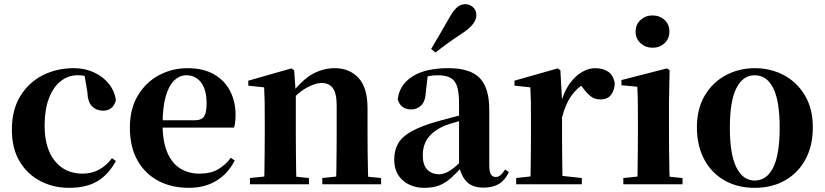

<svg xmlns="http://www.w3.org/2000/svg" viewBox="-20 -884 3956 921"><path d="M311 17Q236 17 173.5 -15.5Q111 -48 74 -110Q37 -172 37 -262Q37 -358 78 -424Q119 -490 186 -523.5Q253 -557 334 -557Q387 -557 430.5 -537Q474 -517 502 -482Q530 -447 536 -403Q522 -353 474 -353Q444 -353 422.5 -373Q401 -393 399 -443L383 -538L455 -493Q427 -509 403 -516Q379 -523 352 -523Q307 -523 271 -494.5Q235 -466 214.5 -412Q194 -358 194 -282Q194 -172 243.5 -111.5Q293 -51 376 -51Q420 -51 455.5 -70.5Q491 -90 517 -125L536 -112Q500 -46 447 -14.5Q394 17 311 17Z M886 17Q803 17 739.5 -16.5Q676 -50 639.5 -114.5Q603 -179 603 -272Q603 -363 642 -427Q681 -491 744 -524Q807 -557 879 -557Q955 -557 1006.5 -527.5Q1058 -498 1084 -447Q1110 -396 1110 -333Q1110 -299 1103 -272H667V-307H913Q947 -307 959 -325.5Q971 -344 971 -388Q971 -454 944.5 -488.5Q918 -523 873 -523Q842 -523 816 -498.5Q790 -474 775 -422Q760 -370 760 -286Q760 -204 783 -151.5Q806 -99 846 -75Q886 -51 937 -51Q990 -51 1025.5 -71.5Q1061 -92 1087 -127L1106 -114Q1074 -51 1018 -17Q962 17 886 17Z M1179 0V-30L1284 -41H1355L1462 -30V0ZM1247 0Q1248 -26 1248.5 -68Q1249 -110 1249.5 -156Q1250 -202 1250 -236V-316Q1250 -365 1249.5 -397Q1249 -429 1247 -465L1171 -473V-497L1378 -556L1391 -547L1399 -435V-432V-236Q1399 -202 1399.5 -156Q1400 -110 1400.5 -68Q1401 -26 1402 0ZM1526 0V-30L1629 -41H1699L1808 -30V0ZM1592 0Q1593 -26 1593.5 -67.5Q1594 -109 1594.5 -155Q1595 -201 1595 -236V-376Q1595 -437 1576.5 -461.5Q1558 -486 1522 -486Q1492 -486 1449 -462Q1406 -438 1363 -386L1359 -431H1375Q1432 -504 1482 -530.5Q1532 -557 1586 -557Q1656 -557 1699.5 -510.5Q1743 -464 1743 -365V-236Q1743 -201 1743.5 -155Q1744 -109 1745 -67.5Q1746 -26 1747 0Z M2016 17Q1953 17 1912 -19Q1871 -55 1871 -118Q1871 -163 1890 -196Q1909 -229 1955 -254.5Q2001 -280 2079 -302Q2118 -313 2168.5 -326Q2219 -339 2259 -349V-323Q2219 -313 2179 -302Q2139 -291 2115 -282Q2063 -260 2035.5 -225.5Q2008 -191 2008 -138Q2008 -93 2029.5 -70.5Q2051 -48 2087 -48Q2101 -48 2118.5 -55Q2136 -62 2159.5 -81Q2183 -100 2215 -136L2232 -81H2194Q2166 -50 2141 -28Q2116 -6 2086.5 5.5Q2057 17 2016 17ZM2299 16Q2245 16 2217.5 -13.5Q2190 -43 2182 -92V-95V-387Q2182 -440 2172.5 -469.5Q2163 -499 2140.5 -511Q2118 -523 2080 -523Q2055 -523 2028.5 -517.5Q2002 -512 1965 -498L2032 -523L2023 -446Q2021 -398 2000.5 -378.5Q1980 -359 1953 -359Q1901 -359 1888 -408Q1896 -477 1958 -517Q2020 -557 2131 -557Q2235 -557 2281 -510Q2327 -463 2327 -357V-91Q2327 -60 2335 -47.5Q2343 -35 2358 -35Q2370 -35 2380 -43Q2390 -51 2403 -71L2421 -58Q2402 -19 2373 -1.5Q2344 16 2299 16ZM2048 -649Q2066 -679 2085.5 -712.5Q2105 -746 2136 -800Q2155 -834 2172.5 -849Q2190 -864 2213 -864Q2232 -864 2248.5 -850Q2265 -836 2265 -811Q2265 -790 2249 -769Q2233 -748 2200 -726Q2153 -695 2123.5 -673.5Q2094 -652 2069 -632Z M2456 0V-30L2563 -42H2661L2771 -30V0ZM2524 0Q2525 -26 2525.5 -68Q2526 -110 2526.5 -156Q2527 -202 2527 -236V-316Q2527 -366 2526.5 -397.5Q2526 -429 2524 -465L2448 -473V-497L2655 -556L2668 -547L2676 -404V-403V-236Q2676 -202 2676.5 -156Q2677 -110 2677.5 -68Q2678 -26 2679 0ZM2676 -321 2640 -383H2669Q2683 -440 2710 -479Q2737 -518 2770 -537.5Q2803 -557 2835 -557Q2870 -557 2896 -541Q2922 -525 2929 -484Q2928 -452 2911.5 -429.5Q2895 -407 2859 -407Q2833 -407 2813.5 -422Q2794 -437 2775 -464L2752 -491L2786 -485Q2746 -461 2719.5 -423Q2693 -385 2676 -321Z M2970 0V-30L3076 -41H3146L3254 -30V0ZM3037 0Q3038 -26 3038.5 -68Q3039 -110 3039.5 -156Q3040 -202 3040 -236V-313Q3040 -363 3039.5 -398Q3039 -433 3037 -468L2961 -475V-500L3180 -556L3192 -547L3189 -390V-236Q3189 -202 3189.5 -156Q3190 -110 3191 -68Q3192 -26 3193 0ZM3110 -655Q3077 -655 3053 -676.5Q3029 -698 3029 -733Q3029 -767 3053 -788.5Q3077 -810 3110 -810Q3144 -810 3167.5 -788.5Q3191 -767 3191 -733Q3191 -698 3167.5 -676.5Q3144 -655 3110 -655Z M3600 17Q3518 17 3455.5 -18.5Q3393 -54 3358 -119.5Q3323 -185 3323 -273Q3323 -362 3360.5 -425.5Q3398 -489 3461.5 -523Q3525 -557 3600 -557Q3677 -557 3740 -523.5Q3803 -490 3841 -426.5Q3879 -363 3879 -273Q3879 -184 3843.5 -119Q3808 -54 3745.5 -18.5Q3683 17 3600 17ZM3600 -18Q3658 -18 3689 -80.5Q3720 -143 3720 -271Q3720 -400 3689 -461.5Q3658 -523 3600 -523Q3544 -523 3512.5 -461.5Q3481 -400 3481 -271Q3481 -143 3512.5 -80.5Q3544 -18 3600 -18Z"/></svg>

Font: Noto Serif SC ExtraLight ExtraBold
Style: Regular
Weight: 800
Version: Version 2.002-H1;hotconv 1.1.0;makeotfexe 2.6.0